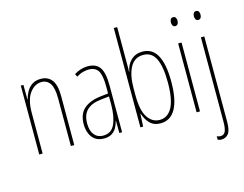

<svg xmlns="http://www.w3.org/2000/svg" viewBox="-128 -968 1807 1419"><g transform="rotate(-15 776.0 -259.0)"><path d="M225 -537Q280 -537 309.5 -498.5Q339 -460 339 -375V0H313V-365Q313 -445 289.5 -479Q266 -513 225 -513Q173 -513 135 -462.5Q97 -412 97 -311V0H71V-527H91L92 -415H94Q101 -445 116.5 -473Q132 -501 158.5 -519Q185 -537 225 -537Z M585 -537Q648 -537 676.5 -496.5Q705 -456 705 -358V0H684L683 -93H681Q675 -68 662.5 -44.5Q650 -21 626.5 -5.5Q603 10 565 10Q523 10 497 -9.5Q471 -29 458.5 -61Q446 -93 446 -129Q446 -208 491 -247.5Q536 -287 618 -297L679 -304V-355Q679 -445 657 -478.5Q635 -512 585 -512Q567 -512 543 -506Q519 -500 491 -483L480 -505Q531 -537 585 -537ZM617 -274Q543 -266 507.5 -230.5Q472 -195 472 -129Q472 -73 497 -42.5Q522 -12 565 -12Q628 -12 654 -70Q680 -128 680 -220V-281Z M871 -481Q871 -465 871 -448Q871 -431 870 -418H872Q881 -471 915.5 -504Q950 -537 1003 -537Q1079 -537 1116 -469Q1153 -401 1153 -269Q1153 -130 1113.5 -60Q1074 10 998 10Q948 10 918 -20Q888 -50 873 -97H871L866 0H845V-760H871ZM1003 -512Q936 -512 903.5 -452.5Q871 -393 871 -294V-239Q871 -122 906.5 -69Q942 -16 998 -16Q1060 -16 1093.5 -77.5Q1127 -139 1127 -269Q1127 -389 1097.5 -450.5Q1068 -512 1003 -512Z M1289 -724Q1303 -724 1308.5 -713.5Q1314 -703 1314 -691Q1314 -675 1307 -665.5Q1300 -656 1288 -656Q1275 -656 1269 -666.5Q1263 -677 1263 -690Q1263 -702 1268.5 -713Q1274 -724 1289 -724ZM1301 -527V0H1275V-527Z M1439 -690Q1439 -702 1444.5 -713Q1450 -724 1465 -724Q1479 -724 1484.5 -713.5Q1490 -703 1490 -691Q1490 -675 1483 -665.5Q1476 -656 1464 -656Q1451 -656 1445 -666.5Q1439 -677 1439 -690ZM1402 242Q1392 242 1385 240Q1378 238 1373 236V209Q1385 216 1401 216Q1428 216 1438.5 191.5Q1449 167 1449 117V-527H1475V125Q1475 193 1454.5 217.5Q1434 242 1402 242Z"/></g></svg>

Font: Noto Sans Gujarati UI ExtraCondensed Thin
Style: Regular
Weight: 100
Width: 2
Designer: Jelle Bosma - Monotype Design Team, Universal Thirst
Foundry: Monotype Imaging Inc.
Version: Version 2.106; ttfautohint (v1.8.4.7-5d5b)